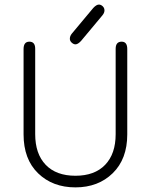

<svg xmlns="http://www.w3.org/2000/svg" viewBox="-20 -810 659 839"><path d="M485.4 -596.7Q485.4 -627.9 511.7 -627.9Q536.1 -627.9 536.1 -595.7V-222.7Q536.1 -115.2 472.7 -53.2Q409.2 8.8 309.6 8.8Q210 8.8 146.5 -52.7Q83 -114.3 83 -222.7V-595.7Q83 -627.9 108.4 -627.9Q133.8 -627.9 133.8 -596.7V-223.6Q133.8 -137.7 179.7 -89.8Q225.6 -42 309.6 -42Q393.6 -42 439.5 -89.8Q485.4 -137.7 485.4 -223.6ZM427.7 -743.2 334 -630.9Q320.3 -616.2 309.6 -616.2Q301.8 -616.2 293.5 -623.5Q285.2 -630.9 285.2 -640.6Q285.2 -652.3 293.9 -663.1L387.7 -775.4Q401.4 -790 412.1 -790Q420.9 -790 428.7 -782.7Q436.5 -775.4 436.5 -764.6Q436.5 -753.9 427.7 -743.2Z"/></svg>

Font: Jura
Style: Book
Weight: 400
Version: Version 2.3